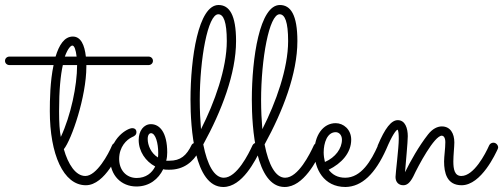

<svg xmlns="http://www.w3.org/2000/svg" viewBox="-197 -732 2010 767"><path d="M414 -489C414 -499 406 -506 396 -506H146C141 -552 126 -586 94 -586C60 -586 39 -552 25 -506H-159C-169 -506 -177 -499 -177 -489C-177 -479 -169 -472 -159 -472H17C3 -407 2 -331 2 -288C2 -116 56 8 146 8C223 8 278 -122 284 -137C285 -139 286 -141 286 -144C286 -153 278 -162 267 -162C260 -162 253 -158 250 -150C237 -118 189 -29 144 -29C105 -29 75 -76 58 -136C89 -174 148 -346 148 -466V-472H396C406 -472 414 -479 414 -489ZM46 -185C41 -210 39 -241 39 -288C39 -373 45 -432 54 -472H111C111 -389 86 -271 46 -185ZM92 -550C100 -550 106 -533 109 -506H62C74 -539 86 -550 92 -550Z M477 -54C538 -53 575 -87 597 -126C599 -131 603 -139 603 -144C603 -154 593 -162 585 -162C579 -162 571 -158 569 -154C548 -110 524 -90 480 -90C475 -90 471 -90 467 -90C470 -101 471 -112 471 -123C471 -203 441 -236 406 -236C377 -236 357 -209 357 -173C357 -127 385 -87 423 -67C410 -41 386 -21 349 -21C307 -21 279 -53 279 -97C279 -146 309 -174 330 -184C340 -188 348 -193 348 -204C348 -214 342 -220 331 -220C312 -220 243 -180 243 -97C243 -32 287 13 348 13C400 13 436 -17 455 -56C462 -54 469 -54 477 -54ZM393 -177C393 -196 402 -200 406 -200C425 -200 435 -158 435 -123C435 -116 435 -109 434 -103C406 -120 393 -152 393 -177Z M845 -135C846 -138 847 -141 847 -143C847 -153 840 -162 829 -162C822 -162 815 -158 812 -152C796 -117 749 -22 697 -22C659 -22 631 -73 615 -155C688 -288 746 -438 746 -568C746 -673 719 -712 676 -712C595 -712 564 -499 564 -334C564 -221 579 15 695 15C771 15 823 -91 845 -135ZM601 -332C601 -496 633 -675 675 -675C696 -675 709 -645 709 -568C709 -458 660 -322 606 -216C603 -251 601 -290 601 -332Z M1090 -135C1091 -138 1092 -141 1092 -143C1092 -153 1085 -162 1074 -162C1067 -162 1060 -158 1057 -152C1041 -117 994 -22 942 -22C904 -22 876 -73 860 -155C933 -288 991 -438 991 -568C991 -673 964 -712 921 -712C840 -712 809 -499 809 -334C809 -221 824 15 940 15C1016 15 1068 -91 1090 -135ZM846 -332C846 -496 878 -675 920 -675C941 -675 954 -645 954 -568C954 -458 905 -322 851 -216C848 -251 846 -290 846 -332Z M1116 -54C1167 -79 1206 -121 1206 -174C1206 -215 1175 -240 1144 -240C1093 -240 1059 -190 1059 -125C1059 -58 1096 15 1183 15C1249 14 1302 -38 1346 -136C1347 -138 1348 -141 1348 -144C1348 -152 1340 -162 1330 -162C1323 -162 1316 -158 1313 -151C1286 -90 1246 -22 1182 -22C1151 -22 1130 -35 1116 -54ZM1101 -85C1098 -97 1096 -111 1096 -123C1096 -161 1110 -204 1144 -204C1157 -204 1169 -193 1169 -174C1169 -139 1143 -103 1101 -85Z M1421 -44C1424 -82 1432 -165 1432 -188C1432 -219 1422 -252 1392 -252C1366 -252 1341 -220 1312 -151C1311 -148 1311 -146 1311 -144C1311 -134 1318 -125 1329 -125C1336 -125 1343 -129 1346 -136C1370 -193 1385 -212 1391 -214C1395 -211 1396 -193 1396 -177C1396 -141 1383 -39 1383 -25C1383 -4 1396 8 1414 8C1428 8 1440 0 1454 -27C1474 -70 1538 -190 1568 -190C1573 -190 1582 -185 1582 -164C1582 -139 1577 -107 1577 -87C1577 -42 1588 8 1647 8C1726 8 1784 -121 1791 -136C1792 -139 1793 -141 1793 -143C1793 -152 1785 -162 1774 -162C1767 -162 1760 -158 1757 -151C1742 -117 1696 -29 1646 -29C1619 -29 1614 -56 1614 -87C1614 -112 1618 -146 1618 -163C1618 -199 1602 -227 1568 -227C1551 -227 1531 -218 1513 -195C1476 -148 1442 -87 1421 -44Z"/></svg>

Font: Sacramento
Style: Regular
Weight: 400
Designer: Astigmatic (AOETI)
Foundry: Astigmatic (AOETI)
Version: Version 1.000